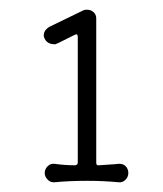

<svg xmlns="http://www.w3.org/2000/svg" viewBox="-20 -822 336 395"><path d="M92 -447H90Q83 -447 77.5 -453Q72 -459 72 -466Q72 -474 78 -480Q84 -486 92 -485Q113 -482 134 -482Q140 -482 140 -488V-746Q140 -754 133 -750L101 -734L94 -731H92Q78 -731 72 -742Q70 -746 70 -749Q70 -760 82 -767L152 -801Q154 -802 159 -802Q167 -802 172.5 -797Q178 -792 178 -784V-487Q178 -481 184 -482Q195 -483 205.5 -483.5Q216 -484 224 -485H226Q234 -485 239 -479.5Q244 -474 244 -466Q244 -458 238 -452Q232 -446 224 -447Q193 -450 160 -450Q122 -450 92 -447Z"/></svg>

Font: Kiwi Maru Light
Style: Regular
Weight: 300
Designer: Hiroki-Chan
Version: Version 1.100